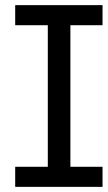

<svg xmlns="http://www.w3.org/2000/svg" viewBox="-20 -727 419 747"><path d="M39.1 -707H378.9V-628.9H39.1ZM39.1 -78.1H378.9V0H39.1ZM253.9 0H166V-707H253.9Z"/></svg>

Font: Pretendard GOV Variable
Style: Regular
Weight: 400
Designer: Base glyphs from Inter by Rasmus Andersson; Hangul glyphs from Noto Sans CJK(Source Han Sans) by Jang Soo-young and Kang
Foundry: Kil Hyung-jin
Version: Version 1.307;Glyphs 3.2 (3192)